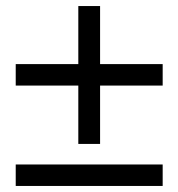

<svg xmlns="http://www.w3.org/2000/svg" viewBox="-20 -615 589 635"><path d="M311 -332V-139H239V-332H32V-403H239V-595H311V-403H518V-332ZM32 0V-71H518V0Z"/></svg>

Font: Libra Sans Modern
Style: Italic
Weight: 400
Italic angle: -12°
Foundry: Stefan Peev, Context Ltd
Version: Version 1.000